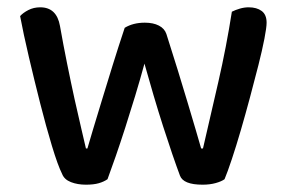

<svg xmlns="http://www.w3.org/2000/svg" viewBox="-20 -498 786 525"><path d="M375 -324Q363 -280 349.5 -235.5Q336 -191 322.5 -149Q309 -107 296.5 -71Q284 -35 274 -8Q264 -1 250 3Q236 7 215 7Q192 7 174 0Q156 -7 150 -22Q138 -46 122 -99Q106 -152 90 -215Q74 -278 59 -342Q44 -406 35 -454Q43 -463 57.5 -470.5Q72 -478 90 -478Q135 -478 144 -427Q153 -376 163.5 -324Q174 -272 184 -226.5Q194 -181 202.5 -145.5Q211 -110 215 -92H219Q224 -110 234.5 -144.5Q245 -179 258.5 -223.5Q272 -268 288 -319.5Q304 -371 321 -422Q344 -436 376 -436Q399 -436 414.5 -428Q430 -420 435 -405Q451 -355 466 -306.5Q481 -258 493.5 -216Q506 -174 515.5 -142Q525 -110 530 -92H535Q555 -178 577 -274Q599 -370 614 -466Q624 -471 636 -474.5Q648 -478 660 -478Q682 -478 695.5 -468Q709 -458 709 -436Q709 -423 703 -392Q697 -361 686.5 -319.5Q676 -278 663.5 -231.5Q651 -185 638.5 -142Q626 -99 614 -63Q602 -27 594 -8Q586 -2 570 2.5Q554 7 534 7Q481 7 472 -18Q463 -42 451 -77Q439 -112 426 -152.5Q413 -193 400 -237Q387 -281 375 -324Z"/></svg>

Font: Baloo Chettan 2 Medium
Style: Regular
Weight: 500
Designer: Maithili Shingre, Unnati Kotecha and Ek Type
Foundry: Ek Type
Version: Version 1.640;hotconv 1.0.111;makeotfexe 2.5.65597; ttfautoh